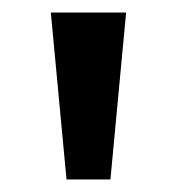

<svg xmlns="http://www.w3.org/2000/svg" viewBox="-20 -740 282 306"><path d="M86 -454 61 -720H181L156 -454Z"/></svg>

Font: Outfit Thin Medium
Style: Regular
Weight: 500
Version: Version 1.100;gftools[0.9.27]